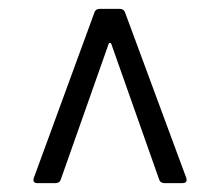

<svg xmlns="http://www.w3.org/2000/svg" viewBox="-20 -720 496 433"><path d="M64 -307H105C110 -307 115 -309 117 -315L225 -621C226 -624 230 -624 231 -621L339 -315C341 -309 346 -307 351 -307H392C398 -307 401 -310 401 -315C401 -316 400 -318 400 -319L262 -692C260 -698 255 -700 250 -700H205C200 -700 195 -698 193 -692L56 -318C54 -311 57 -307 64 -307Z"/></svg>

Font: Barlow Semi Condensed
Style: Regular
Weight: 400
Width: 4
Designer: Jeremy Tribby
Foundry: Tribby Type
Version: Version 1.422;hotconv 1.0.109;makeotfexe 2.5.65596